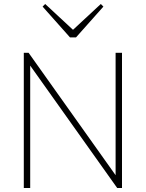

<svg xmlns="http://www.w3.org/2000/svg" viewBox="-20 -940 729 960"><path d="M99 0H131V-612L566 0H590V-676H558V-64L123 -676H99ZM193 -907 330 -753H360L497 -907L484 -920L345 -791L206 -920Z"/></svg>

Font: MV Cash Thin
Style: Regular
Weight: 100
Designer: Rodrigo Fuenzalida
Foundry: fragTYPE
Version: Version 1.100;Glyphs 3.1.2 (3151)